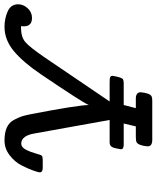

<svg xmlns="http://www.w3.org/2000/svg" viewBox="60 -578 712 873"><g transform="rotate(-90 416.5 -142.0)"><path d="M68.8 -317.9Q68.8 -323.7 76.9 -346.9Q85 -370.1 100.6 -400.6Q116.2 -431.2 146.5 -454.6Q176.8 -478 213.9 -478Q249 -478 272.5 -467.5Q295.9 -457 307.9 -434.1Q319.8 -411.1 324 -397.5Q328.1 -383.8 334 -355Q374 -147 375 -95.2Q390.1 -128.4 515.1 -313Q569.3 -393.1 620.1 -435.5Q670.9 -478 731 -478Q768.1 -478 800.5 -463.6Q833 -449.2 833 -416Q833 -392.1 814.9 -372.6Q796.9 -353 771 -353Q732.9 -353 732.9 -390.1Q732.9 -398.9 733.9 -402.8H723.1Q685.1 -402.8 662.1 -384Q639.2 -365.2 591.8 -295.9L391.1 0H472.2Q487.3 0 493.7 0.5Q500 1 503.9 3.9Q507.8 6.8 507.8 13.2Q507.8 15.1 503.9 33.2Q502.9 35.2 501.5 42Q500 48.8 499 50.3Q498 51.8 496.1 55.9Q494.1 60.1 491.5 61Q488.8 62 484.9 63Q481 64 475.1 64H375L360.8 119.1H403.8Q432.6 119.1 433.1 141.1Q429.2 183.1 414.1 190.9Q408.2 193.8 395 193.8H216.8Q187 193.8 187 172.9Q190.9 131.8 205.1 123Q210.9 119.1 230 119.1H277.8L291 64H210Q198.7 64 193.8 64Q189 64 183.6 62.5Q178.2 61 176 58.6Q173.8 56.2 173.8 50.8Q173.8 49.8 174.3 48.3Q174.8 46.9 174.8 45.9Q179.7 15.1 186.3 7.6Q192.9 0 206.1 0H307.1L246.1 -338.9Q236.3 -401.9 199.2 -401.9Q183.1 -401.9 172.1 -380.9Q161.1 -359.9 154.5 -335.4Q147.9 -311 144 -308.1Q139.2 -304.2 125 -304.2H90.8Q68.8 -303.7 68.8 -317.9Z"/></g></svg>

Font: CMU Concrete
Style: BoldItalic
Weight: 700
Italic angle: -14.04°
Version: Version 0.7.0